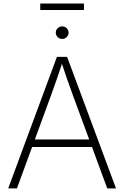

<svg xmlns="http://www.w3.org/2000/svg" viewBox="-20 -1042 687 1062"><path d="M25.4 0 294.9 -727.5H351.1L621.6 0H573.2L381.3 -520Q366.7 -559.6 350.8 -605.2Q335 -650.9 316.4 -708H329.1Q310.5 -650.9 294.4 -605Q278.3 -559.1 264.2 -520L73.7 0ZM141.6 -229V-270.5H505.4V-229ZM323.7 -826.7Q309.6 -826.7 299.1 -836.9Q288.6 -847.2 288.6 -861.3Q288.6 -876 299.1 -886Q309.6 -896 323.7 -896Q338.9 -896 349.1 -886Q359.4 -876 359.4 -861.3Q359.4 -847.2 349.1 -836.9Q338.9 -826.7 323.7 -826.7ZM444.3 -1022.5V-986.8H202.6V-1022.5Z"/></svg>

Font: Inter 18pt ExtraLight
Style: Regular
Weight: 250
Designer: Rasmus Andersson
Foundry: rsms
Version: Version 4.001;git-66647c0bb